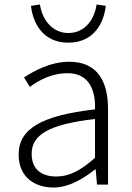

<svg xmlns="http://www.w3.org/2000/svg" viewBox="-20 -822 587 855"><path d="M284 -632C399 -632 443 -721 451 -796L410 -802C402 -742 363 -675 284 -675C208 -675 166 -742 158 -802L118 -796C126 -721 170 -632 284 -632ZM218 13C286 13 348 -24 404 -68H406L412 0H461V-338C461 -456 416 -547 289 -547C202 -547 128 -504 87 -477L113 -435C150 -463 209 -496 281 -496C381 -496 406 -414 403 -335C168 -308 63 -250 63 -134C63 -35 132 13 218 13ZM230 -36C170 -36 121 -64 121 -137C121 -219 192 -268 403 -292V-119C339 -63 290 -36 230 -36Z"/></svg>

Font: Spoqa Han Sans Neo Light
Style: Regular
Weight: 300
Designer: [Spoqa Han Sans Neo] Dong-huui Kim ___ Younghwa Kang ___ Yujin Lee ___ [Noto Sans] Ryoko NISHIZUKA ____ (kana & ideograp
Foundry: Spoqa (http://www.spoqa-han-sans.com)
Version: Version 1.100;hotconv 1.0.109;makeotfexe 2.5.65596